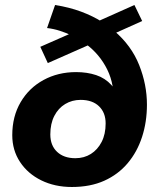

<svg xmlns="http://www.w3.org/2000/svg" viewBox="-20 -736 633 767"><path d="M267 11Q199 11 145 -15.5Q91 -42 60 -89Q29 -136 29 -196Q29 -271 62.5 -328Q96 -385 154 -416.5Q212 -448 284 -448Q328 -448 364 -436Q400 -424 425 -396.5Q450 -369 457 -322L432 -321Q439 -396 408.5 -458Q378 -520 322 -561L343 -560L171 -484L141 -549L273 -607L267 -594Q244 -605 219 -613Q194 -621 168 -624L200 -716Q257 -707 304 -689.5Q351 -672 389 -648L369 -650L517 -716L548 -652L432 -600L436 -613Q505 -554 536 -476Q567 -398 567 -318Q567 -249 547.5 -189Q528 -129 490 -84Q452 -39 396.5 -14Q341 11 267 11ZM281 -104Q316 -104 343 -121Q370 -138 386 -169Q402 -200 402 -243Q402 -286 375.5 -311.5Q349 -337 302 -337Q268 -337 240.5 -320.5Q213 -304 197 -273Q181 -242 181 -199Q181 -155 208 -129.5Q235 -104 281 -104Z"/></svg>

Font: Nunito Sans 12pt ExtraLight ExtraBold
Style: Italic
Weight: 800
Italic angle: -9°
Version: Version 3.101;gftools[0.9.27]